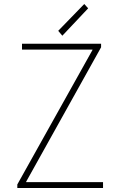

<svg xmlns="http://www.w3.org/2000/svg" viewBox="-20 -938 602 958"><path d="M66.4 0V-17.6L441.4 -688.5V-690.4H89.8V-719.7H484.4V-702.1L110.4 -31.2V-29.3H494.1V0ZM291 -759.8 270.5 -784.2 400.4 -918 419.9 -896.5Z"/></svg>

Font: Reddit Mono ExtraLight
Style: Regular
Weight: 250
Monospace: yes
Designer: Stephen Hutchings
Foundry: Reddit
Version: Version 1.014